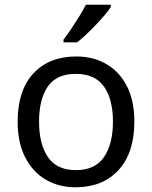

<svg xmlns="http://www.w3.org/2000/svg" viewBox="-20 -786 645 816"><path d="M551 -269Q551 -136 483.5 -63Q416 10 301 10Q230 10 174.5 -22.5Q119 -55 87 -117.5Q55 -180 55 -269Q55 -402 122 -474Q189 -546 304 -546Q377 -546 432.5 -513.5Q488 -481 519.5 -419.5Q551 -358 551 -269ZM146 -269Q146 -174 183.5 -118.5Q221 -63 303 -63Q384 -63 422 -118.5Q460 -174 460 -269Q460 -364 422 -418Q384 -472 302 -472Q220 -472 183 -418Q146 -364 146 -269ZM451 -756Q442 -742 425 -722Q408 -702 387.5 -680.5Q367 -659 346.5 -639.5Q326 -620 308 -606H250V-618Q265 -637 282.5 -663Q300 -689 317 -716.5Q334 -744 345 -766H451Z"/></svg>

Font: Noto Sans Tai Tham
Style: Regular
Weight: 400
Designer: Monotype Design Team 2013. Revised by David WIlliams 2020
Foundry: Monotype Imaging Inc.
Version: Version 2.002